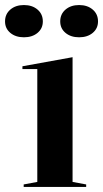

<svg xmlns="http://www.w3.org/2000/svg" viewBox="-58 -742 409 762"><path d="M36 0V-10L90 -20V-468H31V-479L230 -515V-20L284 -10V0ZM256 -722Q289 -722 310 -704Q331 -686 331 -657Q331 -629 310 -611.5Q289 -594 256 -594Q223 -594 202 -611.5Q181 -629 181 -657Q181 -686 202 -704Q223 -722 256 -722ZM37 -722Q70 -722 91 -704Q112 -686 112 -657Q112 -629 91 -611.5Q70 -594 37 -594Q4 -594 -17 -611.5Q-38 -629 -38 -657Q-38 -686 -17 -704Q4 -722 37 -722Z"/></svg>

Font: Kalnia Medium
Style: Regular
Weight: 500
Designer: Frida Medrano
Foundry: Frida Medrano
Version: Version 1.105